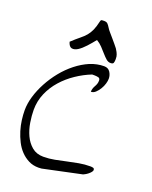

<svg xmlns="http://www.w3.org/2000/svg" viewBox="-161 -969 838 1057"><g transform="rotate(20 258.0 -440.5)"><path d="M18.6 -270.5Q18.6 -309.6 31.2 -352.1Q43.9 -394.5 66.4 -436.5Q88.9 -478.5 119.6 -516.6Q150.4 -554.7 187.5 -584Q224.6 -613.3 265.6 -630.9Q306.6 -647.5 347.7 -647.5Q371.1 -647.5 382.8 -629.9Q394.5 -612.3 394.5 -590.8Q394.5 -578.1 389.6 -561.5Q384.8 -544.9 375 -528.8Q365.2 -512.7 353 -501.5Q340.8 -490.2 326.2 -490.2Q326.2 -500 329.1 -509.3Q332 -518.6 336.9 -526.9Q341.8 -535.2 344.7 -543.9Q347.7 -552.7 347.7 -563.5Q347.7 -577.1 336.4 -579.6Q325.2 -582 314.5 -582Q312.5 -582 306.6 -582Q302.7 -582 300.8 -582Q255.9 -564.5 212.9 -535.6Q169.9 -506.8 136.7 -469.2Q103.5 -431.6 84 -386.2Q64.5 -340.8 64.5 -289.1Q64.5 -255.9 70.8 -216.3Q77.1 -176.8 92.8 -143.1Q108.4 -109.4 135.3 -86.9Q162.1 -64.5 202.1 -64.5Q235.4 -64.5 268.1 -70.8Q300.8 -77.1 333.5 -84.5Q366.2 -91.8 398.9 -97.7Q431.6 -103.5 464.8 -103.5Q472.7 -103.5 480.5 -101.6Q488.3 -99.6 488.3 -89.8Q488.3 -85 482.4 -77.6Q476.6 -70.3 467.8 -63.5Q459 -56.6 451.2 -52.7Q443.4 -48.8 441.4 -47.9L215.8 0Q213.9 0 207.5 0.5Q201.2 1 197.3 1Q165 1 139.2 -12.2Q113.3 -25.4 93.3 -46.4Q73.2 -67.4 59.1 -95.2Q44.9 -123 35.6 -153.3Q26.4 -183.6 22.5 -213.9Q18.6 -244.1 18.6 -270.5ZM260.7 -769.5Q242.2 -746.1 221.2 -723.1Q200.2 -700.2 181.2 -688Q162.1 -675.8 146 -678.7Q129.9 -681.6 122.1 -709Q149.4 -734.4 168.9 -750Q188.5 -765.6 201.7 -781.2Q214.8 -796.9 224.1 -817.4Q233.4 -837.9 241.2 -873Q243.2 -880.9 249.5 -881.3Q255.9 -881.8 261.7 -881.8Q275.4 -881.8 282.2 -875.5Q289.1 -869.1 297.9 -854.5Q303.7 -844.7 314.5 -832.5Q325.2 -820.3 336.4 -807.1Q347.7 -793.9 357.9 -781.7Q368.2 -769.5 374 -761.7Q380.9 -751 384.3 -744.1Q387.7 -737.3 389.6 -731.9Q391.6 -726.6 392.6 -720.7Q393.6 -714.8 393.6 -705.1Q393.6 -691.4 390.6 -683.6Q387.7 -675.8 374 -675.8Q359.4 -675.8 347.2 -686.5Q335 -697.3 322.3 -711.9Q309.6 -726.6 294.4 -742.7Q279.3 -758.8 260.7 -769.5Z"/></g></svg>

Font: Indie Flower
Style: Regular
Weight: 400
Designer: Kimberly Geswein
Foundry: Kimberly Geswein
Version: Version 1.001 2010